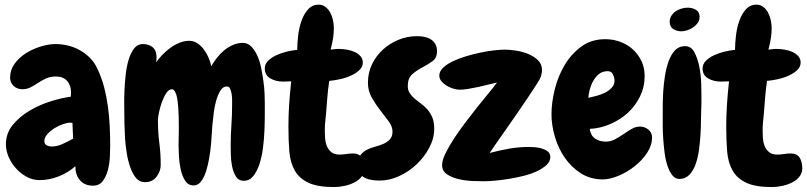

<svg xmlns="http://www.w3.org/2000/svg" viewBox="-20 -753 3400 809"><path d="M444.3 -137.7Q444.3 -120.1 442.9 -91.8Q441.4 -63.5 434.6 -36.6Q427.7 -9.8 413.1 9.8Q398.4 29.3 372.1 29.3Q335.9 29.3 316.4 5.9Q296.9 -17.6 297.9 -52.7Q266.6 -25.4 227.1 -9.8Q187.5 5.9 146.5 5.9Q118.2 5.9 92.8 -7.8Q67.4 -21.5 47.9 -43Q28.3 -64.5 16.6 -91.3Q4.9 -118.2 4.9 -144.5Q4.9 -191.4 33.7 -226.6Q62.5 -261.7 104.5 -286.6Q146.5 -311.5 193.8 -326.2Q241.2 -340.8 278.3 -345.7Q278.3 -350.6 278.8 -354.5Q279.3 -358.4 279.3 -363.3Q279.3 -393.6 262.7 -412.1Q246.1 -430.7 215.8 -430.7Q191.4 -430.7 173.8 -422.4Q156.2 -414.1 140.6 -403.8Q125 -393.6 109.4 -385.3Q93.8 -377 74.2 -377Q52.7 -377 37.6 -390.6Q22.5 -404.3 22.5 -425.8Q22.5 -458 41.5 -484.4Q60.5 -510.7 89.4 -528.8Q118.2 -546.9 151.9 -557.1Q185.5 -567.4 213.9 -567.4Q240.2 -567.4 266.6 -561Q293 -554.7 316.4 -541.5Q339.8 -528.3 358.9 -509.3Q377.9 -490.2 389.6 -464.8Q407.2 -428.7 418 -388.2Q428.7 -347.7 434.6 -305.2Q440.4 -262.7 442.4 -220.2Q444.3 -177.7 444.3 -137.7ZM288.1 -168.9 285.2 -235.4Q283.2 -235.4 281.2 -235.8Q279.3 -236.3 277.3 -236.3Q264.6 -236.3 245.6 -230Q226.6 -223.6 209 -212.4Q191.4 -201.2 179.2 -187.5Q167 -173.8 167 -159.2Q167 -145.5 176.8 -140.6Q186.5 -135.7 199.2 -135.7Q220.7 -135.7 245.1 -147Q269.5 -158.2 288.1 -168.9Z M1095.7 -322.3Q1095.7 -303.7 1095.7 -272Q1095.7 -240.2 1094.2 -203.1Q1092.8 -166 1087.9 -128.4Q1083 -90.8 1072.8 -60.5Q1062.5 -30.3 1046.9 -10.7Q1031.2 8.8 1006.8 8.8Q985.4 8.8 974.1 -9.3Q962.9 -27.3 958 -51.8Q953.1 -76.2 952.6 -101.6Q952.1 -127 952.1 -141.6Q952.1 -185.5 955.1 -227.5Q958 -269.5 958 -313.5Q958 -318.4 958 -331.1Q958 -343.8 956.1 -356.4Q954.1 -369.1 949.7 -378.9Q945.3 -388.7 936.5 -388.7Q918.9 -388.7 908.2 -370.6Q897.5 -352.5 890.6 -328.1Q883.8 -303.7 880.9 -279.8Q877.9 -255.9 877 -244.1Q875 -231.4 873.5 -206.1Q872.1 -180.7 869.6 -150.4Q867.2 -120.1 861.8 -88.4Q856.4 -56.6 848.1 -30.8Q839.8 -4.9 827.1 11.7Q814.5 28.3 795.9 28.3Q772.5 28.3 759.8 7.8Q747.1 -12.7 741.2 -40Q735.4 -67.4 733.9 -95.7Q732.4 -124 732.4 -139.6Q732.4 -156.2 732.9 -171.9Q733.4 -187.5 733.4 -204.1Q733.4 -210.9 733.4 -226.6Q733.4 -242.2 732.9 -261.2Q732.4 -280.3 731 -300.8Q729.5 -321.3 726.6 -338.4Q723.6 -355.5 717.8 -366.2Q711.9 -377 704.1 -377Q691.4 -377 680.7 -360.8Q669.9 -344.7 662.1 -322.8Q654.3 -300.8 649.9 -279.3Q645.5 -257.8 645.5 -248V-242.2Q645.5 -195.3 651.4 -150.4Q657.2 -105.5 657.2 -58.6Q657.2 -31.2 639.6 -8.3Q622.1 14.6 590.8 14.6Q568.4 14.6 553.7 -2.4Q539.1 -19.5 529.3 -46.9Q519.5 -74.2 514.2 -106.9Q508.8 -139.6 506.8 -171.4Q504.9 -203.1 504.4 -229Q503.9 -254.9 503.9 -267.6Q503.9 -282.2 503.4 -310.5Q502.9 -338.9 504.4 -372.1Q505.9 -405.3 509.8 -439.9Q513.7 -474.6 522.5 -502.9Q531.2 -531.2 545.4 -549.3Q559.6 -567.4 582 -567.4Q607.4 -567.4 623.5 -553.7Q639.6 -540 639.6 -512.7Q639.6 -506.8 639.2 -501Q638.7 -495.1 637.7 -490.2Q648.4 -505.9 664.1 -522Q679.7 -538.1 697.8 -551.3Q715.8 -564.5 736.3 -572.8Q756.8 -581.1 777.3 -581.1Q796.9 -581.1 812.5 -570.3Q828.1 -559.6 839.8 -543.5Q851.6 -527.3 859.4 -508.8Q867.2 -490.2 870.1 -473.6Q879.9 -491.2 894 -509.3Q908.2 -527.3 924.8 -541Q941.4 -554.7 961.4 -563.5Q981.4 -572.3 1002.9 -572.3Q1023.4 -572.3 1038.1 -557.6Q1052.7 -543 1063.5 -520Q1074.2 -497.1 1080.1 -468.3Q1085.9 -439.5 1089.8 -411.6Q1093.8 -383.8 1094.7 -359.9Q1095.7 -335.9 1095.7 -322.3Z M1387.7 35.2Q1318.4 35.2 1279.8 17.1Q1241.2 -1 1222.2 -34.2Q1203.1 -67.4 1199.2 -114.3Q1195.3 -161.1 1195.3 -218.8Q1195.3 -264.6 1198.2 -311Q1201.2 -357.4 1207 -410.2Q1193.4 -410.2 1185.5 -409.7Q1177.7 -409.2 1172.9 -409.2Q1141.6 -409.2 1118.7 -422.9Q1095.7 -436.5 1095.7 -464.8Q1095.7 -482.4 1108.9 -496.1Q1122.1 -509.8 1142.6 -519.5Q1163.1 -529.3 1187 -535.2Q1210.9 -541 1232.4 -543Q1232.4 -570.3 1236.3 -603.5Q1240.2 -636.7 1250.5 -665.5Q1260.7 -694.3 1278.3 -713.9Q1295.9 -733.4 1323.2 -733.4Q1338.9 -733.4 1351.1 -724.1Q1363.3 -714.8 1371.1 -700.7Q1378.9 -686.5 1382.8 -668.9Q1386.7 -651.4 1386.7 -634.8Q1386.7 -615.2 1383.8 -594.7Q1380.9 -574.2 1373 -543.9Q1389.6 -545.9 1395.5 -546.4Q1401.4 -546.9 1406.2 -546.9Q1422.9 -546.9 1440.9 -543.9Q1459 -541 1474.1 -534.2Q1489.3 -527.3 1499 -516.1Q1508.8 -504.9 1508.8 -489.3Q1508.8 -471.7 1494.6 -458Q1480.5 -444.3 1459 -434.6Q1437.5 -424.8 1413.1 -419.4Q1388.7 -414.1 1367.2 -412.1Q1361.3 -372.1 1358.9 -338.4Q1356.4 -304.7 1353.5 -270.5Q1351.6 -253.9 1350.1 -236.8Q1348.6 -219.7 1348.6 -202.1Q1348.6 -189.5 1349.6 -172.4Q1350.6 -155.3 1356.4 -139.6Q1362.3 -124 1375 -112.8Q1387.7 -101.6 1410.2 -101.6Q1423.8 -101.6 1438.5 -104Q1453.1 -106.4 1467.8 -106.4Q1493.2 -106.4 1504.4 -88.9Q1515.6 -71.3 1515.6 -43.9Q1515.6 -23.4 1503.4 -8.3Q1491.2 6.8 1472.7 16.1Q1454.1 25.4 1431.2 30.3Q1408.2 35.2 1387.7 35.2Z M1821.3 -537.1Q1821.3 -508.8 1802.2 -495.1Q1783.2 -481.4 1759.8 -469.2Q1736.3 -457 1717.3 -440.4Q1698.2 -423.8 1698.2 -390.6Q1698.2 -373 1706.5 -360.4Q1714.8 -347.7 1727.1 -337.4Q1739.3 -327.1 1753.9 -316.4Q1768.6 -305.7 1780.8 -292Q1793 -278.3 1801.3 -258.8Q1809.6 -239.3 1809.6 -210.9Q1809.6 -169.9 1788.6 -130.4Q1767.6 -90.8 1734.9 -60.1Q1702.1 -29.3 1661.1 -10.7Q1620.1 7.8 1580.1 7.8Q1563.5 7.8 1546.9 5.4Q1530.3 2.9 1517.1 -3.9Q1503.9 -10.7 1495.1 -22.9Q1486.3 -35.2 1486.3 -54.7Q1486.3 -82 1497.1 -97.2Q1507.8 -112.3 1524.4 -121.1Q1541 -129.9 1560.1 -134.8Q1579.1 -139.6 1595.7 -147Q1612.3 -154.3 1623 -166Q1633.8 -177.7 1633.8 -199.2Q1633.8 -219.7 1617.7 -241.7Q1601.6 -263.7 1582 -288.6Q1562.5 -313.5 1546.4 -341.8Q1530.3 -370.1 1530.3 -404.3Q1530.3 -446.3 1547.4 -481.9Q1564.5 -517.6 1593.3 -543.9Q1622.1 -570.3 1659.2 -585.4Q1696.3 -600.6 1737.3 -600.6Q1752.9 -600.6 1768.1 -597.7Q1783.2 -594.7 1794.9 -587.4Q1806.6 -580.1 1814 -567.9Q1821.3 -555.7 1821.3 -537.1Z M2298.8 -91.8Q2298.8 -72.3 2282.7 -57.6Q2266.6 -43 2241.7 -31.2Q2216.8 -19.5 2185.1 -11.7Q2153.3 -3.9 2122.6 1Q2091.8 5.9 2064.5 8.3Q2037.1 10.7 2020.5 10.7Q2003.9 10.7 1974.1 9.8Q1944.3 8.8 1915 2.4Q1885.7 -3.9 1864.3 -18.1Q1842.8 -32.2 1842.8 -57.6Q1842.8 -77.1 1856.4 -105.5Q1870.1 -133.8 1891.6 -167Q1913.1 -200.2 1939.5 -234.9Q1965.8 -269.5 1991.2 -301.8Q2016.6 -334 2039.1 -360.8Q2061.5 -387.7 2074.2 -405.3Q2060.5 -402.3 2039.6 -397Q2018.6 -391.6 1996.1 -386.7Q1973.6 -381.8 1952.6 -378.4Q1931.6 -375 1917 -375Q1905.3 -375 1890.6 -379.4Q1876 -383.8 1862.8 -391.6Q1849.6 -399.4 1840.3 -410.2Q1831.1 -420.9 1831.1 -434.6Q1831.1 -452.1 1846.7 -467.3Q1862.3 -482.4 1887.7 -494.6Q1913.1 -506.8 1944.3 -516.1Q1975.6 -525.4 2005.9 -531.7Q2036.1 -538.1 2063.5 -541Q2090.8 -543.9 2107.4 -543.9Q2126 -543.9 2152.3 -540Q2178.7 -536.1 2203.6 -526.4Q2228.5 -516.6 2246.1 -500Q2263.7 -483.4 2263.7 -458Q2263.7 -450.2 2262.2 -443.8Q2260.7 -437.5 2258.8 -429.7Q2256.8 -422.9 2241.7 -398.9Q2226.6 -375 2204.6 -342.3Q2182.6 -309.6 2156.7 -272Q2130.9 -234.4 2107.4 -201.2Q2084 -168 2066.4 -142.6Q2048.8 -117.2 2043 -108.4Q2083 -119.1 2124.5 -126.5Q2166 -133.8 2207 -133.8Q2216.8 -133.8 2232.4 -132.8Q2248 -131.8 2262.7 -127.4Q2277.3 -123 2288.1 -114.7Q2298.8 -106.4 2298.8 -91.8Z M2727.5 -173.8Q2727.5 -140.6 2706.5 -108.9Q2685.5 -77.1 2653.8 -52.2Q2622.1 -27.3 2585.9 -12.2Q2549.8 2.9 2519.5 2.9Q2467.8 2.9 2427.2 -22.9Q2386.7 -48.8 2359.4 -88.9Q2332 -128.9 2317.9 -177.2Q2303.7 -225.6 2303.7 -271.5Q2303.7 -320.3 2317.4 -376Q2331.1 -431.6 2358.9 -478.5Q2386.7 -525.4 2429.2 -556.6Q2471.7 -587.9 2530.3 -587.9Q2563.5 -587.9 2593.8 -576.7Q2624 -565.4 2646.5 -544.9Q2668.9 -524.4 2682.6 -496.1Q2696.3 -467.8 2696.3 -432.6Q2696.3 -386.7 2676.8 -346.7Q2657.2 -306.6 2625 -277.3Q2592.8 -248 2550.8 -230Q2508.8 -211.9 2464.8 -210Q2468.8 -181.6 2487.8 -168.9Q2506.8 -156.2 2533.2 -156.2Q2552.7 -156.2 2571.3 -166Q2589.8 -175.8 2607.4 -188Q2625 -200.2 2642.1 -210Q2659.2 -219.7 2676.8 -219.7Q2696.3 -219.7 2711.9 -207Q2727.5 -194.3 2727.5 -173.8ZM2569.3 -413.1Q2569.3 -425.8 2562.5 -439.5Q2555.7 -453.1 2541 -453.1Q2519.5 -453.1 2504.9 -441.9Q2490.2 -430.7 2480.5 -413.6Q2470.7 -396.5 2465.3 -377Q2460 -357.4 2459 -340.8Q2472.7 -343.8 2491.7 -348.6Q2510.7 -353.5 2527.8 -361.8Q2544.9 -370.1 2557.1 -382.8Q2569.3 -395.5 2569.3 -413.1Z M2927.7 -681.6Q2927.7 -668 2920.4 -657.2Q2913.1 -646.5 2901.4 -638.2Q2889.6 -629.9 2876 -625.5Q2862.3 -621.1 2850.6 -621.1Q2831.1 -621.1 2816.4 -630.9Q2801.8 -640.6 2801.8 -661.1Q2801.8 -675.8 2809.1 -687Q2816.4 -698.2 2827.1 -705.6Q2837.9 -712.9 2851.6 -716.8Q2865.2 -720.7 2877.9 -720.7Q2896.5 -720.7 2912.1 -711.9Q2927.7 -703.1 2927.7 -681.6ZM2935.5 -349.6Q2935.5 -335.9 2935.5 -320.8Q2935.5 -305.7 2934.6 -292Q2933.6 -275.4 2933.6 -247.6Q2933.6 -219.7 2931.6 -187.5Q2929.7 -155.3 2925.3 -122.1Q2920.9 -88.9 2911.1 -61.5Q2901.4 -34.2 2885.3 -17.1Q2869.1 0 2844.7 1Q2826.2 2 2813.5 -13.7Q2800.8 -29.3 2792.5 -54.2Q2784.2 -79.1 2780.3 -109.9Q2776.4 -140.6 2774.4 -169.4Q2772.5 -198.2 2772.5 -222.7Q2772.5 -247.1 2772.5 -258.8Q2772.5 -274.4 2772.5 -303.2Q2772.5 -332 2774.4 -365.2Q2776.4 -398.4 2781.7 -432.6Q2787.1 -466.8 2797.4 -495.1Q2807.6 -523.4 2824.2 -541Q2840.8 -558.6 2866.2 -558.6Q2892.6 -558.6 2906.2 -532.2Q2919.9 -505.9 2926.8 -470.7Q2933.6 -435.5 2934.6 -400.9Q2935.5 -366.2 2935.5 -349.6Z M3232.4 35.2Q3163.1 35.2 3124.5 17.1Q3085.9 -1 3066.9 -34.2Q3047.9 -67.4 3043.9 -114.3Q3040 -161.1 3040 -218.8Q3040 -264.6 3043 -311Q3045.9 -357.4 3051.8 -410.2Q3038.1 -410.2 3030.3 -409.7Q3022.5 -409.2 3017.6 -409.2Q2986.3 -409.2 2963.4 -422.9Q2940.4 -436.5 2940.4 -464.8Q2940.4 -482.4 2953.6 -496.1Q2966.8 -509.8 2987.3 -519.5Q3007.8 -529.3 3031.7 -535.2Q3055.7 -541 3077.1 -543Q3077.1 -570.3 3081.1 -603.5Q3085 -636.7 3095.2 -665.5Q3105.5 -694.3 3123 -713.9Q3140.6 -733.4 3168 -733.4Q3183.6 -733.4 3195.8 -724.1Q3208 -714.8 3215.8 -700.7Q3223.6 -686.5 3227.5 -668.9Q3231.4 -651.4 3231.4 -634.8Q3231.4 -615.2 3228.5 -594.7Q3225.6 -574.2 3217.8 -543.9Q3234.4 -545.9 3240.2 -546.4Q3246.1 -546.9 3251 -546.9Q3267.6 -546.9 3285.6 -543.9Q3303.7 -541 3318.8 -534.2Q3334 -527.3 3343.8 -516.1Q3353.5 -504.9 3353.5 -489.3Q3353.5 -471.7 3339.4 -458Q3325.2 -444.3 3303.7 -434.6Q3282.2 -424.8 3257.8 -419.4Q3233.4 -414.1 3211.9 -412.1Q3206.1 -372.1 3203.6 -338.4Q3201.2 -304.7 3198.2 -270.5Q3196.3 -253.9 3194.8 -236.8Q3193.4 -219.7 3193.4 -202.1Q3193.4 -189.5 3194.3 -172.4Q3195.3 -155.3 3201.2 -139.6Q3207 -124 3219.7 -112.8Q3232.4 -101.6 3254.9 -101.6Q3268.6 -101.6 3283.2 -104Q3297.9 -106.4 3312.5 -106.4Q3337.9 -106.4 3349.1 -88.9Q3360.4 -71.3 3360.4 -43.9Q3360.4 -23.4 3348.1 -8.3Q3335.9 6.8 3317.4 16.1Q3298.8 25.4 3275.9 30.3Q3252.9 35.2 3232.4 35.2Z"/></svg>

Font: Chewy
Style: Regular
Weight: 400
Version: Version 1.001